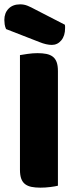

<svg xmlns="http://www.w3.org/2000/svg" viewBox="-27 -860 352 885"><path d="M1 -726Q-4 -737 -5.5 -748Q-7 -759 -7 -768Q-7 -800 12.5 -820Q32 -840 66 -840Q84 -840 100 -833.5Q116 -827 136 -816L272 -746Q273 -742 273 -738Q273 -734 273 -730Q273 -695 255.5 -674Q238 -653 212 -653Q187 -653 155 -666ZM240 -4Q229 -1 205.5 2Q182 5 159 5Q136 5 118.5 1.5Q101 -2 89 -11Q77 -20 71 -36Q65 -52 65 -78V-606Q76 -608 100 -611.5Q124 -615 146 -615Q169 -615 186.5 -611.5Q204 -608 216 -599Q228 -590 234 -574Q240 -558 240 -532Z"/></svg>

Font: Baloo
Style: Regular
Weight: 400
Designer: Sarang Kulkarni and Ek Type
Foundry: Ek Type
Version: Version 1.100;PS 1.000;hotconv 1.0.88;makeotf.lib2.5.647800;